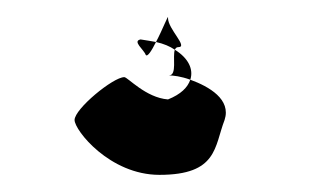

<svg xmlns="http://www.w3.org/2000/svg" viewBox="-20 -32 365 224"><path d="M67 108C67 120 108 172 166 172C234 172 230 139 242 108C250 84 224 69 202 61C199 70 191 78 176 84C150 82 129 58 125 58C112 58 67 95 67 108ZM144 14C134 16 148 26 150 32C152 35 157 27 162 17C157 16 150 15 144 14ZM162 17C171 19 178 22 184 26C185 24 186 23 188 23C200 23 176 2 176 -11C177 -17 170 2 162 17ZM177 56C182 56 191 57 202 61C206 49 200 36 184 26C181 34 187 56 177 56Z"/></svg>

Font: Ampere
Style: UltExt
Weight: 400
Version: Version 1